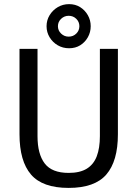

<svg xmlns="http://www.w3.org/2000/svg" viewBox="-20 -907 672 939"><path d="M317.9 -671Q287.3 -671 262.4 -685.5Q237.5 -700.1 222.6 -724.7Q207.7 -749.4 207.7 -778.8Q207.7 -808.2 222.6 -832.7Q237.5 -857.2 262.4 -872Q287.3 -886.8 317.9 -886.8Q348.7 -886.8 372.2 -872Q395.6 -857.2 409.6 -832.7Q423.6 -808.2 423.6 -778.8Q423.6 -749.4 409.6 -724.7Q395.6 -700.1 372.2 -685.5Q348.7 -671 317.9 -671ZM315.7 -727.8Q337.9 -727.8 353 -742.7Q368.2 -757.6 368.2 -778.8Q368.2 -800.2 353 -815Q337.9 -829.8 315.7 -829.8Q294.6 -829.8 278.9 -815Q263.3 -800.2 263.3 -778.8Q263.3 -757.6 278.9 -742.7Q294.6 -727.8 315.7 -727.8ZM315.6 12Q187.8 12 131.6 -53.5Q75.4 -119 75.4 -250.2V-668H163.5V-240.8Q163.5 -153.7 198.7 -107.5Q233.9 -61.4 315.8 -61.4Q370.9 -61.4 404.4 -82Q437.9 -102.6 453.2 -142.7Q468.5 -182.9 468.5 -240.8V-668H556.6V-250.2Q556.6 -119 500 -53.5Q443.5 12 315.6 12Z"/></svg>

Font: Atkinson Hyperlegible Mono ExtraLight
Style: Regular
Weight: 200
Monospace: yes
Designer: Elliott Scott, Megan Eiswerth, Linus Boman, Theodore Petrosky, Letters from Sweden
Foundry: Applied Design Works, Letters from Sweden
Version: Version 2.001